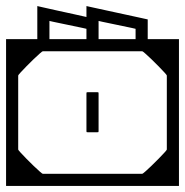

<svg xmlns="http://www.w3.org/2000/svg" viewBox="-40 -613 610 633"><path d="M550 -128H510Q510 -155.5 510 -172Q510 -188.5 510 -203.8Q510 -219 510 -243Q510 -243 510 -243Q510 -243 510 -243Q510 -243 510 -243Q510 -243 510 -243Q510 -268 510 -281Q510 -294 510 -302.8Q510 -311.5 510 -323.2Q510 -335 510 -358H550ZM550 -279Q550 -279 550 -258.8Q550 -238.5 550 -206.8Q550 -175 550 -139.5Q550 -104 550 -72.2Q550 -40.5 550 -20.2Q550 0 550 0Q550 0 550 0Q550 0 550 0Q550 0 550 0Q550 0 550 0Q550 0 529.8 0Q509.5 0 477.5 0Q445.5 0 409.2 0Q373 0 339.8 0Q306.5 0 284 0Q261.5 0 258 0Q258 0 258 0Q258 0 258 0Q258 0 258 0Q258 0 258 0Q258 0 258 0Q258 -10 258 -20.2Q258 -30.5 258 -40Q258 -40 275.2 -40Q292.5 -40 318 -40Q343.5 -40 369 -40Q394.5 -40 411.8 -40Q429 -40 429 -40Q429 -40 429 -40Q429 -40 429 -40Q429 -40 429 -40Q430.5 -40 439 -47.5Q447.5 -55 459.5 -66.5Q471.5 -78 483 -89.8Q494.5 -101.5 502.2 -110Q510 -118.5 510 -120V-279ZM550 -205H510V-364Q510 -365.5 502.2 -374Q494.5 -382.5 483 -394.2Q471.5 -406 459.5 -417.5Q447.5 -429 439 -436.5Q430.5 -444 429 -444Q429 -444 429 -444Q429 -444 429 -444Q429 -444 429 -444Q429 -444 411.8 -444Q394.5 -444 369 -444Q343.5 -444 318 -444Q292.5 -444 275.2 -444Q258 -444 258 -444Q258 -454 258 -464.2Q258 -474.5 258 -484Q258 -484 258 -484Q258 -484 258 -484Q258 -484 258 -484Q258 -484 258 -484Q258 -484 258 -484Q261.5 -484 284 -484Q306.5 -484 339.8 -484Q373 -484 409.2 -484Q445.5 -484 477.5 -484Q509.5 -484 529.8 -484Q550 -484 550 -484Q550 -484 550 -484Q550 -484 550 -484Q550 -484 550 -484Q550 -484 550 -484Q550 -484 550 -463.8Q550 -443.5 550 -411.8Q550 -380 550 -344.5Q550 -309 550 -277.2Q550 -245.5 550 -225.2Q550 -205 550 -205ZM245 -181Q245 -181 245 -199.8Q245 -218.5 245 -243Q245 -267.5 245 -286.2Q245 -305 245 -305Q245 -305 245 -305Q245 -305 245 -305Q245 -308 245.5 -308.5Q246 -309 249 -309Q254.5 -309 259.8 -309Q265 -309 270.2 -309Q275.5 -309 281 -309Q284 -309 284.5 -308.5Q285 -308 285 -305Q285 -305 285 -305Q285 -305 285 -305Q285 -305 285 -286.2Q285 -267.5 285 -243Q285 -218.5 285 -199.8Q285 -181 285 -181Q285 -181 285 -181Q285 -181 285 -181Q285 -181 285 -181Q285 -181 285 -181Q285 -181 285 -181Q285 -181 285 -181Q285 -181 285 -181Q285 -178 284.5 -177.5Q284 -177 281 -177Q273 -177 265.2 -177Q257.5 -177 249 -177Q246 -177 245.5 -177.5Q245 -178 245 -181Q245 -181 245 -181Q245 -181 245 -181Q245 -181 245 -181Q245 -181 245 -181Q245 -181 245 -181Q245 -181 245 -181Q245 -181 245 -181ZM-20 -128V-358H20Q20 -335 20 -323.2Q20 -311.5 20 -302.8Q20 -294 20 -281Q20 -268 20 -243Q20 -243 20 -243Q20 -243 20 -243Q20 -243 20 -243Q20 -243 20 -243Q20 -219 20 -203.8Q20 -188.5 20 -172Q20 -155.5 20 -128ZM-20 -279H20V-120Q20 -118.5 27.8 -110Q35.5 -101.5 47 -89.8Q58.5 -78 70.5 -66.5Q82.5 -55 91 -47.5Q99.5 -40 101 -40Q101 -40 101 -40Q101 -40 101 -40Q101 -40 101 -40Q101 -40 118.2 -40Q135.5 -40 161 -40Q186.5 -40 212 -40Q237.5 -40 254.8 -40Q272 -40 272 -40Q272 -30.5 272 -20.2Q272 -10 272 0Q272 0 272 0Q272 0 272 0Q272 0 272 0Q272 0 272 0Q272 0 272 0Q268.5 0 246 0Q223.5 0 190.2 0Q157 0 120.8 0Q84.5 0 52.5 0Q20.5 0 0.2 0Q-20 0 -20 0Q-20 0 -20 0Q-20 0 -20 0Q-20 0 -20 0Q-20 0 -20 0Q-20 0 -20 -20.2Q-20 -40.5 -20 -72.2Q-20 -104 -20 -139.5Q-20 -175 -20 -206.8Q-20 -238.5 -20 -258.8Q-20 -279 -20 -279ZM-20 -205Q-20 -205 -20 -225.2Q-20 -245.5 -20 -277.2Q-20 -309 -20 -344.5Q-20 -380 -20 -411.8Q-20 -443.5 -20 -463.8Q-20 -484 -20 -484Q-20 -484 -20 -484Q-20 -484 -20 -484Q-20 -484 -20 -484Q-20 -484 -20 -484Q-20 -484 0.2 -484Q20.5 -484 52.5 -484Q84.5 -484 120.8 -484Q157 -484 190.2 -484Q223.5 -484 246 -484Q268.5 -484 272 -484Q272 -484 272 -484Q272 -484 272 -484Q272 -484 272 -484Q272 -484 272 -484Q272 -484 272 -484Q272 -474.5 272 -464.2Q272 -454 272 -444Q272 -444 254.8 -444Q237.5 -444 212 -444Q186.5 -444 161 -444Q135.5 -444 118.2 -444Q101 -444 101 -444Q101 -444 101 -444Q101 -444 101 -444Q101 -444 101 -444Q99.5 -444 91 -436.5Q82.5 -429 70.5 -417.5Q58.5 -406 47 -394.2Q35.5 -382.5 27.8 -374Q20 -365.5 20 -364V-205ZM447 -464H407Q407 -464 407 -477.5Q407 -491 407 -504.5Q407 -518 407 -518Q407 -518 407 -518Q407 -518 407 -518Q407 -518 394.8 -520.8Q382.5 -523.5 364.2 -527.2Q346 -531 327.8 -534.8Q309.5 -538.5 297.2 -541.2Q285 -544 285 -544Q285 -544 285 -544Q285 -544 285 -544Q285 -544 285 -532Q285 -520 285 -504Q285 -488 285 -476Q285 -464 285 -464H267L245 -548Q245 -548 245 -554.8Q245 -561.5 245 -570.5Q245 -579.5 245 -586.2Q245 -593 245 -593Q245 -593 245 -593Q245 -593 245 -593Q245 -593 265.5 -588.5Q286 -584 316 -577.5Q346 -571 376 -564.5Q406 -558 426.5 -553.5Q447 -549 447 -549Q447 -549 447 -549Q447 -549 447 -549Q447 -549 447 -536.2Q447 -523.5 447 -506.5Q447 -489.5 447 -476.8Q447 -464 447 -464ZM267 -464H245Q245 -464 245 -477.5Q245 -491 245 -504.5Q245 -518 245 -518Q245 -518 245 -518Q245 -518 245 -518Q245 -518 232.8 -520.8Q220.5 -523.5 202.2 -527.2Q184 -531 165.8 -534.8Q147.5 -538.5 135.2 -541.2Q123 -544 123 -544Q123 -544 123 -544Q123 -544 123 -544Q123 -544 123 -532Q123 -520 123 -504Q123 -488 123 -476Q123 -464 123 -464H83Q83 -464 83 -477Q83 -490 83 -509.2Q83 -528.5 83 -547.8Q83 -567 83 -580Q83 -593 83 -593Q83 -593 83 -593Q83 -593 83 -593Q83 -593 101.5 -588.8Q120 -584.5 147.5 -578.5Q175 -572.5 202.5 -566.5Q230 -560.5 248.5 -556.2Q267 -552 267 -552Q267 -552 267 -552Q267 -552 267 -552Q267 -552 267 -538.8Q267 -525.5 267 -508Q267 -490.5 267 -477.2Q267 -464 267 -464Z"/></svg>

Font: Honk
Style: Regular
Weight: 400
Designer: Noopur Datye & Yesha Goshar
Foundry: Ek Type
Version: Version 1.000